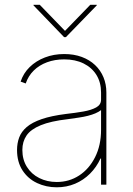

<svg xmlns="http://www.w3.org/2000/svg" viewBox="-20 -778 561 809"><path d="M219.2 11.2Q174.3 11.2 136 -6.8Q97.7 -24.9 74.7 -60.3Q51.8 -95.7 51.8 -146Q51.8 -174.3 60.8 -198.7Q69.8 -223.1 92.5 -242.7Q115.2 -262.2 155.5 -276.1Q195.8 -290 258.3 -297.9Q297.4 -302.2 331.1 -308.1Q364.7 -314 385.3 -325.4Q405.8 -336.9 405.8 -357.9V-388.2Q405.8 -430.7 386.5 -461.9Q367.2 -493.2 332.3 -510.5Q297.4 -527.8 250.5 -527.8Q210.9 -527.8 178 -515.6Q145 -503.4 122.1 -480.7Q99.1 -458 88.4 -426.3L66.9 -434.1Q78.6 -469.7 105.2 -495.6Q131.8 -521.5 169.2 -535.9Q206.5 -550.3 250.5 -550.3Q291.5 -550.3 324.5 -538.1Q357.4 -525.9 380.6 -503.9Q403.8 -481.9 416 -452.4Q428.2 -422.9 428.2 -388.2V0H405.8V-109.9H403.3Q386.7 -73.7 359.4 -46.4Q332 -19 296.4 -3.9Q260.7 11.2 219.2 11.2ZM219.2 -11.2Q271.5 -11.2 313.5 -38.6Q355.5 -65.9 380.6 -115.7Q405.8 -165.5 405.8 -231.4V-314Q395.5 -306.2 381.6 -300.3Q367.7 -294.4 350.3 -290Q333 -285.6 311.8 -282.5Q290.5 -279.3 266.1 -275.9Q193.4 -267.6 151.4 -250.2Q109.4 -232.9 91.8 -207Q74.2 -181.2 74.2 -146Q74.2 -105.5 93.3 -75Q112.3 -44.4 145.5 -27.8Q178.7 -11.2 219.2 -11.2ZM147.5 -757.8 253.9 -647.9 360.4 -757.8H387.7V-755.4L257.8 -621.6H250L121.1 -755.4V-757.8Z"/></svg>

Font: Inter 16pt Thin
Style: Regular
Weight: 250
Version: Version 4.001;git-66647c0bb